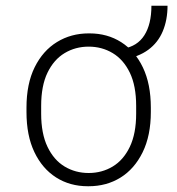

<svg xmlns="http://www.w3.org/2000/svg" viewBox="-20 -637 616 667"><path d="M285 10Q223 10 175 -20.5Q127 -51 99.5 -108.5Q72 -166 72 -248V-263Q72 -346 100.5 -403.5Q129 -461 178 -491Q227 -521 288 -521H291Q353 -521 401 -490.5Q449 -460 476.5 -402.5Q504 -345 504 -263V-248Q504 -166 475.5 -108Q447 -50 398.5 -20Q350 10 288 10ZM288 -36Q334 -36 371.5 -58.5Q409 -81 431 -127Q453 -173 453 -242V-269Q453 -339 431 -384.5Q409 -430 371.5 -452.5Q334 -475 288 -475Q242 -475 204.5 -452.5Q167 -430 145 -384.5Q123 -339 123 -269V-242Q123 -173 145 -127Q167 -81 204.5 -58.5Q242 -36 288 -36ZM408 -430V-468Q457 -476 481.5 -514.5Q506 -553 506 -617H562Q562 -568 545.5 -528.5Q529 -489 495 -464Q461 -439 408 -430Z"/></svg>

Font: Chivo Medium Thin
Style: Regular
Weight: 250
Version: Version 2.002